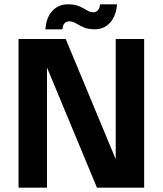

<svg xmlns="http://www.w3.org/2000/svg" viewBox="-20 -871 755 891"><path d="M430 0 143 -690H285L572 0ZM66 0V-690H198V0ZM517 0V-690H649V0ZM191 -735Q194 -789 222.5 -820Q251 -851 295 -851Q327 -851 347.5 -842Q368 -833 383 -823.5Q398 -814 412 -814Q426 -814 434.5 -823.5Q443 -833 444 -851H523Q519 -797 491 -766Q463 -735 419 -735Q388 -735 367.5 -744.5Q347 -754 332 -763Q317 -772 302 -772Q288 -772 279.5 -763Q271 -754 270 -735Z"/></svg>

Font: Radio Canada Big SemiBold
Style: Regular
Weight: 600
Designer: Étienne Aubert Bonn
Foundry: Coppers and Brasses
Version: Version 1.001